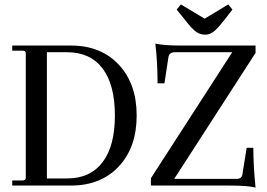

<svg xmlns="http://www.w3.org/2000/svg" viewBox="-20 -835 1200 864"><path d="M904 -679Q881 -679 863 -691.5Q845 -704 816 -741L775 -792L794 -815L901 -751L1007 -815L1026 -792L987 -742Q958 -705 940.5 -692Q923 -679 904 -679ZM1130 9Q1096 0 1012 0H659V-33L1025 -600H767Q742 -600 738 -578L720 -460H689Q689 -555 679 -639Q715 -630 797 -630H1130V-597L764 -30H1044Q1069 -30 1071 -52L1090 -170H1120Q1120 -89 1130 9ZM35 0V-23H82Q96 -23 96 -35V-595Q96 -607 82 -607H35V-630H299Q434 -630 514.5 -544Q595 -458 595 -315Q595 -172 514.5 -86Q434 0 299 0ZM191 -32H282Q386 -32 441.5 -105Q497 -178 497 -315Q497 -454 441.5 -527Q386 -600 282 -600H191Z"/></svg>

Font: Arapey
Style: Regular
Weight: 400
Designer: Eduardo Rodriguez Tunni
Foundry: Eduardo Rodriguez Tunni
Version: Version 4.000